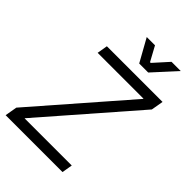

<svg xmlns="http://www.w3.org/2000/svg" viewBox="-260 -1009 1117 1117"><g transform="rotate(45 298.5 -451.0)"><path d="M19 -75 505 -633V-635H128L139 -700H597L584 -625L98 -67L97 -65H485L474 0H6ZM265 -902H333L382 -812H388L469 -902H545L417 -762H343Z"/></g></svg>

Font: Chakra Petch
Style: Italic
Weight: 400
Italic angle: -10°
Designer: Katatrad Aksorn Co.,Ltd.
Foundry: Cadson Demak Co.,Ltd.
Version: Version 1.000; ttfautohint (v1.6)